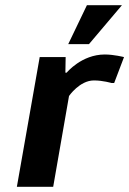

<svg xmlns="http://www.w3.org/2000/svg" viewBox="-20 -720 498 740"><path d="M342 -410C377 -410 410 -400 410 -400H420L458 -500C458 -500 419 -510 384 -510C294 -510 237 -440 237 -440H232L233 -500H133L45 0H185L246 -350C246 -350 287 -410 342 -410ZM315 -700 243 -550H323L450 -700Z"/></svg>

Font: Scada
Style: Bold Italic
Weight: 700
Designer: Jovanny Lemonad
Foundry: Jovanny Lemonad
Version: Version 3.005